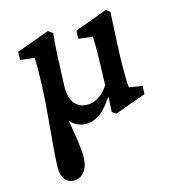

<svg xmlns="http://www.w3.org/2000/svg" viewBox="-141 -630 926 1011"><g transform="rotate(-20 322.0 -124.5)"><path d="M540 -94C540 -120 542 -170 550 -241L561 -329C571 -407 579 -456 585 -500L565 -518L383 -469L377 -425L453 -409C452 -377 449 -332 442 -275L427 -148C393 -101 349 -82 315 -82C250 -82 212 -128 223 -218L237 -325C245 -392 254 -453 264 -498L241 -518L57 -469L51 -425L127 -409C126 -375 122 -334 116 -281C95 -107 60 38 44 169C36 236 65 269 108 269C151 269 183 234 190 177C197 121 189 54 183 -36C206 -3 242 11 274 11C321 11 365 -13 418 -81L422 -80L411 -2L432 14L605 -32L611 -76Z"/></g></svg>

Font: TPK Tissa Web SemiBold
Style: Italic
Weight: 600
Italic angle: -7°
Designer: Jacques Le Bailly, Suppakit Chalermlarp | Katatrad Co.,Ltd.
Foundry: Jacques Le Bailly, Cadson Demak Co.,Ltd.
Version: Version 5.000;Glyphs 3.1.2 (3151)